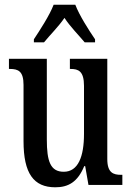

<svg xmlns="http://www.w3.org/2000/svg" viewBox="-20 -786 561 816"><path d="M124 -619V-606H167C193 -638 229 -673 254 -710C278 -673 315 -636 340 -606H384V-619C358 -657 317 -721 300 -766H208C191 -721 149 -657 124 -619ZM215 10C270 10 310 -12 338 -80H342L356 0H500V-43H495C462 -43 436 -51 436 -110V-536H277V-493H280C313 -493 337 -484 337 -421V-217C337 -120 312 -56 251 -56C194 -56 179 -101 179 -193V-536H18V-493H22C58 -493 80 -483 80 -425V-186C80 -49 123 10 215 10Z"/></svg>

Font: Noto Serif Georgian ExtraCondensed Medium
Style: Regular
Weight: 500
Width: 2
Designer: Monotype Design Team, Akaki Razmadze
Foundry: Google LLC
Version: Version 2.003